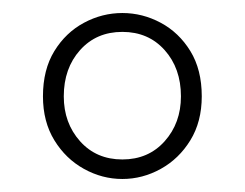

<svg xmlns="http://www.w3.org/2000/svg" viewBox="-20 -773 376 295"><path d="M168 -498Q137 -498 109 -513.5Q81 -529 63.5 -557.5Q46 -586 46 -625Q46 -666 63.5 -694.5Q81 -723 109 -738Q137 -753 168 -753Q199 -753 227 -738Q255 -723 272.5 -694.5Q290 -666 290 -625Q290 -586 272.5 -557.5Q255 -529 227 -513.5Q199 -498 168 -498ZM168 -528Q208 -528 233 -556Q258 -584 258 -625Q258 -668 233 -696Q208 -724 168 -724Q128 -724 103 -696Q78 -668 78 -625Q78 -584 103 -556Q128 -528 168 -528Z"/></svg>

Font: Noto Sans TC Thin Thin
Style: Regular
Weight: 250
Version: Version 2.004-H2;hotconv 1.0.118;makeotfexe 2.5.65603